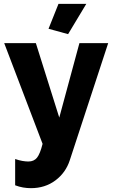

<svg xmlns="http://www.w3.org/2000/svg" viewBox="-20 -750 592 1001"><path d="M59 79Q79 86 96.5 89Q114 92 128 92Q157 92 173 72Q189 52 202 0L2 -525H167L289 -137L394 -525H544L344 85Q323 150 269 190.5Q215 231 141 231Q121 231 100.5 227.5Q80 224 59 216ZM335 -572 233 -600 285 -730H430Z"/></svg>

Font: Boldmen
Style: Bold
Weight: 700
Designer: Matt McInerney, Pablo Impallari, Rodrigo Fuenzalida
Foundry: LIVING CONCEPT
Version: Version 1.000